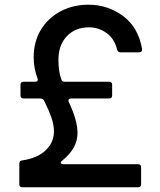

<svg xmlns="http://www.w3.org/2000/svg" viewBox="-20 -795 680 815"><path d="M75 0Q62 0 62 -13V-101Q62 -113 74 -114Q140 -124 174.5 -157.5Q209 -191 209 -237Q209 -265 198 -296.5Q187 -328 167 -368Q162 -377 151 -377H80Q67 -377 67 -390V-435Q67 -448 80 -448H129Q136 -448 139 -452Q142 -456 139 -463Q123 -505 123 -552Q123 -618 153.5 -668.5Q184 -719 237 -747Q290 -775 355 -775Q438 -775 502.5 -727Q567 -679 583 -588V-584Q583 -573 571 -573H491Q480 -573 477 -585Q465 -632 431.5 -655.5Q398 -679 358 -679Q299 -679 263.5 -641Q228 -603 228 -542Q228 -491 240 -459Q243 -448 254 -448H443Q456 -448 456 -435V-390Q456 -377 443 -377H282Q275 -377 272 -373Q269 -369 272 -362Q309 -284 309 -231Q309 -198 293.5 -169.5Q278 -141 244 -113Q238 -109 238 -104Q238 -98 249 -98H566Q579 -98 579 -85V-13Q579 0 566 0Z"/></svg>

Font: Open Sauce Two Medium
Style: Regular
Weight: 500
Designer: Alfredo Marco Pradil
Foundry: Creative Sauce Fz LLC
Version: Version 1.477